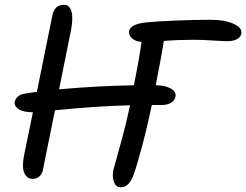

<svg xmlns="http://www.w3.org/2000/svg" viewBox="-20 -730 1034 806"><path d="M117.2 21Q92.8 21 81.8 -4.2Q70.8 -29.3 82 -83Q87.4 -107.9 99.4 -167.7Q111.3 -227.5 118.2 -258.8H117.2Q77.1 -258.8 57.9 -272Q38.6 -285.2 42 -303.2Q49.8 -332 85 -336.9Q109.4 -341.3 134.8 -344.2Q138.2 -361.3 160.9 -473.1Q183.6 -585 199.2 -662.1Q207.5 -710 249 -710Q270.5 -710 279.3 -684.3Q288.1 -658.7 278.8 -606.9Q237.8 -401.4 228 -355Q382.3 -369.1 542 -372.1Q564 -480 574.2 -554.2Q548.3 -555.7 533.7 -569.6Q519 -583.5 522 -600.1Q528.3 -629.4 596.2 -636.2Q631.8 -640.1 715.3 -643.6Q798.8 -647 861.8 -647Q924.3 -647 960.9 -629.9Q997.6 -612.8 993.2 -588.9Q990.2 -573.7 974.4 -565.4Q958.5 -557.1 933.1 -557.1Q917 -557.1 872.6 -560.1Q828.1 -563 791 -563Q726.6 -563 668 -558.1Q658.2 -497.1 633.8 -372.1Q666 -371.6 686.3 -363.3Q706.5 -355 712.6 -345.2Q718.8 -335.4 716.8 -325.2Q713.9 -308.6 698.2 -298.8Q682.6 -289.1 657.2 -289.1H617.2Q596.7 -190.9 574.5 -108.6Q552.2 -26.4 539.1 8.8Q520 56.2 486.8 56.2Q467.3 56.2 459 35.4Q450.7 14.6 455.1 -13.2Q455.1 -14.2 482.2 -111.6Q509.3 -209 525.9 -288.1Q379.4 -284.2 210.9 -267.1Q199.7 -212.4 181.9 -124.5Q164.1 -36.6 160.2 -17.1Q157.2 0 145.3 10.5Q133.3 21 117.2 21Z"/></svg>

Font: Shantell Sans Irregular Bouncy
Style: Italic
Weight: 400
Italic angle: -11.31°
Designer: Stephen Nixon, Anya Danilova, Shantell Martin
Foundry: Arrow Type
Version: Version 1.006;[9816181b4]